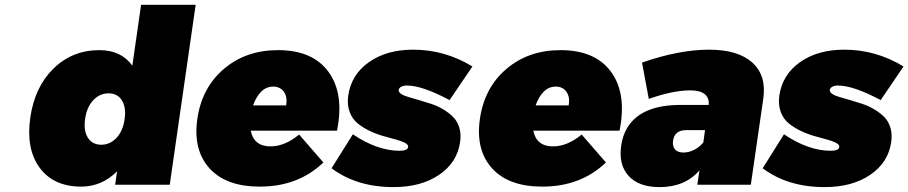

<svg xmlns="http://www.w3.org/2000/svg" viewBox="-20 -762 3747 792"><path d="M105 -276.9Q123 -403.3 200.7 -479.2Q278.3 -555.2 390.1 -555.2Q479.5 -555.2 525.9 -491.2L562 -742.2H787.1L680.2 0H455.1L462.9 -55.2Q399.9 7.8 314.9 7.8Q201.2 7.8 143.8 -69.8Q86.4 -147.5 105 -276.9ZM331.1 -271Q324.2 -222.7 342.5 -193.8Q360.8 -165 397.9 -165Q434.6 -165 461.2 -194.1Q487.8 -223.1 494.1 -271Q501 -318.8 482.9 -347.9Q464.8 -377 428.2 -377Q390.6 -377 364 -347.9Q337.4 -318.8 331.1 -271Z M793.9 -271Q812.5 -400.4 903.6 -477.8Q994.6 -555.2 1127 -555.2Q1270 -555.2 1335.4 -465.1Q1400.9 -375 1370.1 -223.1H1014.2Q1027.3 -158.2 1095.7 -158.2Q1154.8 -158.2 1213.9 -207L1314 -91.8Q1210 7.8 1051.8 7.8Q912.6 7.8 844.2 -67.6Q775.9 -143.1 793.9 -271ZM1023.9 -327.1H1160.2Q1166.5 -360.8 1151.4 -382.8Q1136.2 -404.8 1106.9 -404.8Q1078.6 -404.8 1057.6 -384Q1036.6 -363.3 1023.9 -327.1Z M1347.7 -67.9 1435.5 -208Q1536.6 -140.1 1627.9 -140.1Q1662.1 -140.1 1663.6 -155.8Q1665 -165 1650.6 -172.6Q1636.2 -180.2 1612.8 -186.5Q1589.4 -192.9 1560.8 -200.9Q1532.2 -209 1504.6 -222.2Q1477.1 -235.4 1455.1 -253.2Q1433.1 -271 1422.1 -300.8Q1411.1 -330.6 1416.5 -368.2Q1429.2 -454.6 1502.2 -505.9Q1575.2 -557.1 1684.6 -557.1Q1814.9 -557.1 1928.7 -487.8L1834.5 -349.1Q1721.7 -409.2 1658.7 -409.2Q1644.5 -409.2 1635.3 -404.3Q1626 -399.4 1624.5 -391.1Q1623.5 -382.3 1634.5 -374.8Q1645.5 -367.2 1664.8 -361.8Q1684.1 -356.4 1708.7 -349.1Q1733.4 -341.8 1758.8 -333.5Q1784.2 -325.2 1807.6 -311.3Q1831.1 -297.4 1848.6 -280Q1866.2 -262.7 1874.5 -235.8Q1882.8 -209 1877.9 -175.8Q1865.7 -91.3 1791.3 -40.8Q1716.8 9.8 1603.5 9.8Q1451.2 9.8 1347.7 -67.9Z M1959.5 -271Q1978 -400.4 2069.1 -477.8Q2160.2 -555.2 2292.5 -555.2Q2435.5 -555.2 2501 -465.1Q2566.4 -375 2535.6 -223.1H2179.7Q2192.9 -158.2 2261.2 -158.2Q2320.3 -158.2 2379.4 -207L2479.5 -91.8Q2375.5 7.8 2217.3 7.8Q2078.1 7.8 2009.8 -67.6Q1941.4 -143.1 1959.5 -271ZM2189.5 -327.1H2325.7Q2332 -360.8 2316.9 -382.8Q2301.8 -404.8 2272.5 -404.8Q2244.1 -404.8 2223.1 -384Q2202.1 -363.3 2189.5 -327.1Z M2542.5 -162.1Q2554.7 -243.2 2614.3 -285.4Q2673.8 -327.6 2778.3 -329.1H2903.3Q2906.2 -357.9 2887.2 -373.5Q2868.2 -389.2 2827.1 -389.2Q2755.9 -389.2 2656.2 -354L2628.4 -503.9Q2781.2 -557.1 2905.3 -557.1Q3024.4 -557.1 3083.5 -503.7Q3142.6 -450.2 3128.4 -354L3077.1 0H2856.4L2865.2 -59.1Q2805.7 9.8 2701.2 9.8Q2614.7 9.8 2572.8 -36.6Q2530.8 -83 2542.5 -162.1ZM2756.3 -181.2Q2753.4 -158.7 2764.4 -145.8Q2775.4 -132.8 2799.3 -132.8Q2821.3 -132.8 2843.3 -143.8Q2865.2 -154.8 2881.3 -174.8L2888.2 -225.1H2810.1Q2762.2 -225.1 2756.3 -181.2Z M3126 -67.9 3213.9 -208Q3314.9 -140.1 3406.2 -140.1Q3440.4 -140.1 3441.9 -155.8Q3443.4 -165 3429 -172.6Q3414.6 -180.2 3391.1 -186.5Q3367.7 -192.9 3339.1 -200.9Q3310.5 -209 3283 -222.2Q3255.4 -235.4 3233.4 -253.2Q3211.4 -271 3200.4 -300.8Q3189.5 -330.6 3194.8 -368.2Q3207.5 -454.6 3280.5 -505.9Q3353.5 -557.1 3462.9 -557.1Q3593.3 -557.1 3707 -487.8L3612.8 -349.1Q3500 -409.2 3437 -409.2Q3422.9 -409.2 3413.6 -404.3Q3404.3 -399.4 3402.8 -391.1Q3401.9 -382.3 3412.8 -374.8Q3423.8 -367.2 3443.1 -361.8Q3462.4 -356.4 3487.1 -349.1Q3511.7 -341.8 3537.1 -333.5Q3562.5 -325.2 3585.9 -311.3Q3609.4 -297.4 3627 -280Q3644.5 -262.7 3652.8 -235.8Q3661.1 -209 3656.2 -175.8Q3644 -91.3 3569.6 -40.8Q3495.1 9.8 3381.8 9.8Q3229.5 9.8 3126 -67.9Z"/></svg>

Font: Trueno Black
Style: Italic
Weight: 900
Designer: Julieta Ulanovsky
Foundry: Julieta Ulanovsky
Version: Version 3.001b | FøM Fix